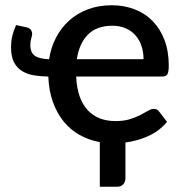

<svg xmlns="http://www.w3.org/2000/svg" viewBox="-20 -538 698 731"><path d="M405.5 -518C372.2 -518 341.8 -512.8 314.5 -502.5C287.2 -492.2 263.3 -477.8 243 -459.5C222.7 -441.2 206 -419.4 193 -394.2C180 -369.1 171.3 -341.8 167 -312.5C142.3 -313.2 124.2 -317.6 112.7 -325.7C101.2 -333.9 95.5 -347.2 95.5 -365.5C95.5 -375.8 96.7 -384.7 99 -392C101.3 -399.3 102.5 -405.3 102.5 -410C102.5 -414.3 101.1 -418.8 98.2 -423.5C95.4 -428.2 89.7 -431.7 81 -434L41 -442.5C34.3 -426.8 29.5 -412.5 26.5 -399.5C23.5 -386.5 22 -373 22 -359C22 -335 25.7 -315.7 33.2 -301.2C40.7 -286.7 51 -275.5 64 -267.5C77 -259.5 92.1 -254.1 109.2 -251.2C126.4 -248.4 144.7 -246.8 164 -246.5C165.3 -210.5 171.2 -178.2 181.5 -149.5C191.8 -120.8 205.6 -96 222.7 -75C239.9 -54 260.2 -37 283.5 -24C306.8 -11 332.3 -2 360 3V173H426.5C435.5 173 442.9 170.1 448.7 164.3C454.6 158.4 457.5 150.5 457.5 140.5V4.5C487.2 0.8 516 -7.2 544 -19.7C572 -32.2 596 -50.3 616 -74L585.5 -113.5C580.8 -120.2 574.2 -123.5 565.5 -123.5C558.8 -123.5 551.5 -121.1 543.5 -116.2C535.5 -111.4 525.8 -106.1 514.5 -100.2C503.2 -94.4 489.8 -89.1 474.5 -84.2C459.2 -79.4 441 -77 420 -77C398 -77 378.1 -80.4 360.2 -87.2C342.4 -94.1 327 -104.5 314 -118.5C301 -132.5 290.7 -150.1 283.2 -171.2C275.7 -192.4 271.3 -217.5 270 -246.5H597.5C607.2 -246.5 613.7 -249.3 617.2 -255C620.7 -260.7 622.5 -271.8 622.5 -288.5C622.5 -324.8 617.1 -357.2 606.2 -385.7C595.4 -414.2 580.3 -438.3 561 -458C541.7 -477.7 518.7 -492.6 492.2 -502.7C465.7 -512.9 436.8 -518 405.5 -518ZM407.5 -440C426.8 -440 443.9 -436.7 458.7 -430.2C473.6 -423.7 486 -414.7 496 -403.2C506 -391.7 513.6 -378.2 518.7 -362.7C523.9 -347.2 526.5 -330.5 526.5 -312.5H272.5C278.5 -352.8 292.7 -384.2 315 -406.5C337.3 -428.8 368.2 -440 407.5 -440Z"/></svg>

Font: Lato Semibold
Style: Regular
Weight: 600
Designer: Lukasz Dziedzic
Foundry: tyPoland Lukasz Dziedzic
Version: Version 2.006; 2014-01-15